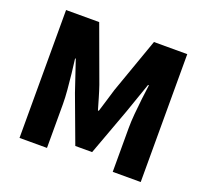

<svg xmlns="http://www.w3.org/2000/svg" viewBox="-127 -898 1130 1051"><g transform="rotate(20 438.5 -372.5)"><path d="M86 0V-745H279L397 -423Q408 -391 418 -356.5Q428 -322 438 -288H443Q454 -322 464 -356.5Q474 -391 484 -423L598 -745H792V0H629V-255Q629 -292 633 -338Q637 -384 642.5 -430.5Q648 -477 653 -513H648L586 -335L486 -63H388L287 -335L227 -513H223Q228 -477 233 -430.5Q238 -384 242 -338Q246 -292 246 -255V0Z"/></g></svg>

Font: Noto Sans HK Thin Black
Style: Regular
Weight: 900
Version: Version 2.004-H2;hotconv 1.0.118;makeotfexe 2.5.65603